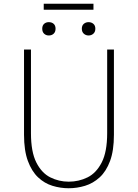

<svg xmlns="http://www.w3.org/2000/svg" viewBox="-20 -990 734 1023"><path d="M346 13Q302 13 259.5 0Q217 -13 183 -45Q149 -77 128.5 -132.5Q108 -188 108 -272V-726H145V-280Q145 -181 173.5 -124.5Q202 -68 248 -45Q294 -22 346 -22Q400 -22 446.5 -45Q493 -68 522 -124.5Q551 -181 551 -280V-726H587V-272Q587 -188 566.5 -132.5Q546 -77 511 -45Q476 -13 433 0Q390 13 346 13ZM240 -801Q225 -801 215 -810.5Q205 -820 205 -837Q205 -854 215 -863Q225 -872 240 -872Q256 -872 266 -863Q276 -854 276 -837Q276 -820 266 -810.5Q256 -801 240 -801ZM213 -938V-970H478V-938ZM452 -801Q437 -801 426.5 -810.5Q416 -820 416 -837Q416 -854 426.5 -863Q437 -872 452 -872Q467 -872 477.5 -863Q488 -854 488 -837Q488 -820 477.5 -810.5Q467 -801 452 -801Z"/></svg>

Font: Noto Sans SC Thin
Style: Regular
Weight: 100
Designer: Ryoko NISHIZUKA 西塚涼子 (kana, bopomofo & ideographs); Paul D. Hunt (Latin, Greek & Cyrillic); Sandoll Communications 산돌커뮤니
Foundry: Adobe
Version: Version 2.004-H2;hotconv 1.0.118;makeotfexe 2.5.65603